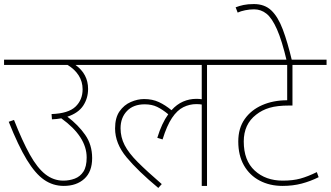

<svg xmlns="http://www.w3.org/2000/svg" viewBox="-20 -916 1629 946"><path d="M0 -622H509V-596H352Q414 -551 414 -478Q414 -432 390 -395.5Q366 -359 312 -341Q365 -301 399.5 -252Q434 -203 434 -137Q434 -70 395.5 -35Q357 0 294 0Q241 0 197.5 -30Q154 -60 112 -129Q70 -198 23 -316L49 -325Q90 -221 127 -154.5Q164 -88 204 -57Q244 -26 292 -26Q322 -26 348.5 -36Q375 -46 391 -70.5Q407 -95 407 -140Q407 -243 282 -333Q261 -329 236 -328L234 -354Q317 -357 352 -390.5Q387 -424 387 -476Q387 -514 367.5 -544.5Q348 -575 313 -596H0Z M494 -596V-622H1115V-596H1000V0H974V-401Q963 -403 947 -403Q914 -403 883.5 -388Q853 -373 827.5 -335Q802 -297 781 -229L755 -237Q777 -309 809 -353Q780 -377 754 -389.5Q728 -402 693 -402Q637 -402 605.5 -369Q574 -336 574 -284Q574 -240 594 -201Q614 -162 659 -117Q704 -72 777 -9L760 10Q660 -73 603.5 -141Q547 -209 547 -283Q547 -336 569 -367.5Q591 -399 624.5 -413.5Q658 -428 690 -428Q731 -428 763 -413Q795 -398 825 -373Q851 -402 882 -415.5Q913 -429 948 -429Q962 -429 974 -427V-596Z M1589 -596H1421V-396H1404Q1346 -396 1308.5 -385Q1271 -374 1242 -351Q1181 -304 1181 -219Q1181 -125 1235 -75.5Q1289 -26 1373 -26Q1423 -26 1459.5 -36Q1496 -46 1541 -68L1550 -43Q1510 -23 1466.5 -11.5Q1423 0 1372 0Q1309 0 1259.5 -26Q1210 -52 1182 -101Q1154 -150 1154 -219Q1154 -284 1185.5 -329Q1217 -374 1271.5 -398Q1326 -422 1395 -422V-596H1100V-622H1589Z M1393 -615Q1369 -717 1344.5 -772Q1320 -827 1293 -848.5Q1266 -870 1232 -870Q1210 -870 1188 -865.5Q1166 -861 1151 -854L1141 -880Q1159 -887 1180 -891.5Q1201 -896 1231 -896Q1284 -896 1317 -864.5Q1350 -833 1373.5 -770.5Q1397 -708 1419 -615Z"/></svg>

Font: Noto Sans Devanagari Thin
Style: Regular
Weight: 100
Designer: Jelle Bosma - Monotype Design Team
Foundry: Monotype Imaging Inc.
Version: Version 2.004; ttfautohint (v1.8.4.7-5d5b)